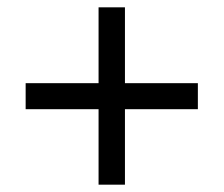

<svg xmlns="http://www.w3.org/2000/svg" viewBox="-20 -615 612 524"><path d="M321 -388H520V-317H321V-111H249V-317H50V-388H249V-595H321Z"/></svg>

Font: Noto Sans Multani
Style: Regular
Weight: 400
Designer: Monotype Design Team
Foundry: Monotype Imaging Inc.
Version: Version 2.002; ttfautohint (v1.8.4.7-5d5b)